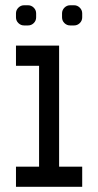

<svg xmlns="http://www.w3.org/2000/svg" viewBox="-20 -719 378 739"><path d="M207.5 -77.6H296.4V0H41.5V-77.6H130.4V-465.8H41.5V-543.5H207.5ZM72.3 -621.1Q60.1 -621.1 50.8 -630.1Q41.5 -639.2 41.5 -652.3V-667.5Q41.5 -680.2 50.8 -689.5Q60.1 -698.7 72.3 -698.7H88.4Q100.6 -698.7 109.9 -689.5Q119.1 -680.2 119.1 -667.5V-652.3Q119.1 -639.2 109.9 -630.1Q100.6 -621.1 88.4 -621.1ZM249.5 -621.1Q237.3 -621.1 228 -630.1Q218.8 -639.2 218.8 -652.3V-667.5Q218.8 -680.2 228 -689.5Q237.3 -698.7 249.5 -698.7H265.6Q277.8 -698.7 287.1 -689.5Q296.4 -680.2 296.4 -667.5V-652.3Q296.4 -639.2 287.1 -630.1Q277.8 -621.1 265.6 -621.1Z"/></svg>

Font: Turpis
Style: Regular
Weight: 400
Designer: GGBotNet
Foundry: f0n7
Version: 1.00